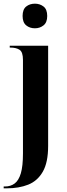

<svg xmlns="http://www.w3.org/2000/svg" viewBox="-36 -785 363 1045"><path d="M154 -631Q126 -631 106.5 -647Q87 -663 87 -698Q87 -734 106.5 -749.5Q126 -765 154 -765Q181 -765 201 -749.5Q221 -734 221 -698Q221 -663 201 -647Q181 -631 154 -631ZM-16 240V230H-9Q22 230 44 213.5Q66 197 77.5 158Q89 119 89 50V-459Q89 -502 70.5 -514Q52 -526 21 -526H17V-536H226V9Q226 99 197 149.5Q168 200 117.5 220Q67 240 2 240Z"/></svg>

Font: Noto Serif Display Condensed
Style: Bold
Weight: 700
Width: 3
Designer: Monotype Design Team
Foundry: Monotype Imaging Inc.
Version: Version 2.009